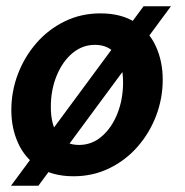

<svg xmlns="http://www.w3.org/2000/svg" viewBox="-20 -550 589 610"><path d="M436 -530H523L102 40H15ZM214 10Q147.5 10 103.5 -18.5Q59.5 -47 37.8 -94.8Q16 -142.5 16 -200Q16 -260 37 -315Q58 -370 96 -413.5Q134 -457 185.8 -482.2Q237.5 -507.5 299 -507.5Q365.5 -507.5 409.5 -479Q453.5 -450.5 475.2 -402.8Q497 -355 497 -297Q497 -237.5 476 -182.2Q455 -127 417 -83.8Q379 -40.5 327 -15.2Q275 10 214 10ZM231 -89.5Q272 -89.5 303.5 -116.8Q335 -144 353 -189.2Q371 -234.5 371 -288.5Q371 -344.5 348.5 -376Q326 -407.5 281.5 -407.5Q241.5 -407.5 210 -381Q178.5 -354.5 160 -309.5Q141.5 -264.5 141.5 -210Q141.5 -153.5 164.2 -121.5Q187 -89.5 231 -89.5Z"/></svg>

Font: Cabin
Style: Bold Italic
Weight: 700
Width: 4
Italic angle: -10°
Designer: Pablo Impallari
Foundry: Pablo Impallari. http://www.impallari.com Igino Marini. http://www.ikern.com
Version: Version 3.001